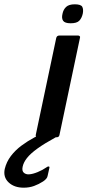

<svg xmlns="http://www.w3.org/2000/svg" viewBox="-161 -637 405 891"><path d="M115 -11Q113 0 102 0H14Q3 0 5 -11L100 -461Q103 -472 114 -472H202Q206 -472 209 -469Q212 -466 210 -461ZM223 -573Q218 -552 206.5 -540.5Q195 -529 167 -529Q140 -529 132 -540.5Q124 -552 129 -573Q133 -593 146 -605Q159 -617 186 -617Q215 -617 221 -605Q227 -593 223 -573ZM-51 234Q-95 234 -121 209.5Q-147 185 -139 147Q-131 114 -110.5 87Q-90 60 -61 38.5Q-32 17 0 0Q10 -5 21 -8.5Q32 -12 44 -12H99Q105 -12 105 -8.5Q105 -5 98 0Q45 29 12.5 52.5Q-20 76 -36 96.5Q-52 117 -56 137Q-60 156 -50.5 164.5Q-41 173 -26 172Q-9 171 14 161.5Q37 152 54 140Q60 135 65 135.5Q70 136 68 143L60 179Q59 186 53.5 192.5Q48 199 39 205Q19 218 -3 226Q-25 234 -51 234Z"/></svg>

Font: Glory SemiBold
Style: Italic
Weight: 600
Italic angle: -12°
Designer: Robert Leuschke
Foundry: Robert Leuschke
Version: Version 1.011